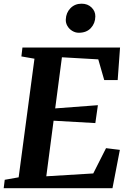

<svg xmlns="http://www.w3.org/2000/svg" viewBox="-26 -994 689 1014"><path d="M-6.5 0 -1 -44.5 72.5 -57.5 156 -684 87 -696 92.5 -743H608L595.5 -571H524.5L493 -680.5L301 -691.5L265.5 -421.5L491 -438.5L477.5 -344L257 -356.5L218.5 -63L466.5 -78L534 -211.5L607 -202.5L568 0ZM390 -821Q372 -821 355.8 -830.8Q339.5 -840.5 330 -856.8Q320.5 -873 321.5 -891.5Q323 -927 346.2 -950.8Q369.5 -974.5 405 -974.5Q437 -974.5 457.5 -954.5Q478 -934.5 477.5 -907Q477 -871 454 -846Q431 -821 390 -821Z"/></svg>

Font: Merriweather 28pt
Style: Bold Italic
Weight: 700
Italic angle: -7.8°
Version: Version 2.101